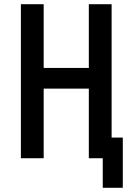

<svg xmlns="http://www.w3.org/2000/svg" viewBox="-20 -750 640 910"><path d="M509 -730H401V-428H187V-730H79V0H187V-330H401V0H467V140H562V-98H509Z"/></svg>

Font: Tekne LDO SemiBold
Style: Regular
Weight: 600
Monospace: yes
Designer: Alessio Laiso, Mario Rullo, Paolo Rosset
Foundry: Alessio Laiso
Version: Version 1.000;hotconv 1.0.109;makeotfexe 2.5.65596